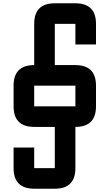

<svg xmlns="http://www.w3.org/2000/svg" viewBox="-20 -1020 665 1165"><path d="M437.5 -500H187.5V-375H437.5ZM312.5 -625H437.5Q562.5 -625 562.5 -500V-375Q562.5 -250 437.5 -250V0Q437.5 125 312.5 125H187.5Q62.5 125 62.5 0V-125H187.5V0H312.5V-250H187.5Q62.5 -250 62.5 -375V-500Q62.5 -625 187.5 -625V-875Q187.5 -1000 312.5 -1000H437.5Q562.5 -1000 562.5 -875V-750H437.5V-875H312.5Z"/></svg>

Font: Oldtimer
Style: Regular
Weight: 400
Designer: GGBotNet
Foundry: GGBotNet
Version: 1.00